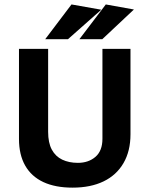

<svg xmlns="http://www.w3.org/2000/svg" viewBox="-20 -833 676 868"><path d="M307.9 15.3Q230.1 15.3 175.9 -9.9Q121.8 -35.2 93.8 -84.5Q65.8 -133.7 65.8 -204.7V-612H197.6V-237.1Q197.6 -187.5 214.2 -156.7Q230.8 -125.8 261.3 -111.3Q291.7 -96.8 332 -96.8Q379.9 -96.8 411.5 -123.9Q443.1 -151.1 443.1 -205.7V-612H569.9V-226Q569.9 -150 538.3 -95.7Q506.7 -41.3 448.2 -13Q389.7 15.3 307.9 15.3ZM184.4 -655.9 303.2 -812.9 437.8 -789.1 287.4 -655.9ZM339 -655.9 458.3 -812.9 585.4 -790.1 442.5 -655.9Z"/></svg>

Font: Ancizar Sans Thin
Style: Regular
Weight: 100
Designer: Cesar Puertas, Viviana Monsalve, Julian Moncada, Julian Prieto, Jose Castro, Mariel Hernandez, Felipe Aragon, Sara Alarc
Version: Version 8.100